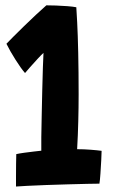

<svg xmlns="http://www.w3.org/2000/svg" viewBox="-20 -676 444 702"><path d="M262 -130.5Q286.5 -130.5 312 -128.5Q337.5 -126.5 351.5 -124.5Q351.5 -115 350.2 -90.5Q349 -66 347.2 -41Q345.5 -16 343.5 -4.5Q330.5 -4.5 299.2 -3.8Q268 -3 228.2 -2Q188.5 -1 149 0.5Q109.5 2 79.5 3.5Q49.5 5 38.5 6Q38.5 -7.5 38.5 -30.5Q38.5 -53.5 38.8 -76.5Q39 -99.5 39.5 -112.5Q50.5 -115 68.5 -117.5Q86.5 -120 104.2 -122Q122 -124 131 -125Q130.5 -139.5 131 -174.5Q131.5 -209.5 132.5 -255Q133.5 -300.5 134.5 -346.5Q135.5 -392.5 136.8 -429.2Q138 -466 139 -482.5Q132 -476.5 117.5 -460.8Q103 -445 89.5 -429.8Q76 -414.5 71.5 -409Q57 -425.5 36.8 -457.5Q16.5 -489.5 3.5 -516Q11 -524 28.2 -541.2Q45.5 -558.5 67.5 -580Q89.5 -601.5 111.5 -622Q133.5 -642.5 149.5 -656.5Q163.5 -656.5 184.5 -655.8Q205.5 -655 225.8 -653.5Q246 -652 259 -649.5Q260 -638 262.2 -594.2Q264.5 -550.5 266 -482.5Q267.5 -414.5 267.5 -331Q267.5 -284 266.2 -233.2Q265 -182.5 262 -130.5Z"/></svg>

Font: Grandstander
Style: Bold
Weight: 700
Designer: Tyler Finck
Foundry: Etcetera Type Co
Version: Version 1.200; ttfautohint (v1.8.3)